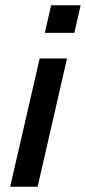

<svg xmlns="http://www.w3.org/2000/svg" viewBox="-20 -710 327 730"><path d="M150.4 -585 174.3 -689.9H286.6L262.7 -585ZM18.6 0 130.9 -487.8H234.9L123 0Z"/></svg>

Font: Acari Sans SemiBold
Style: Italic
Weight: 600
Italic angle: -13°
Designer: Alfredo Marco Pradil and Stefan Peev
Foundry: Hanken Design Co.
Version: Version 1.045;January 11, 2019;FontCreator 11.5.0.2425 64-bi